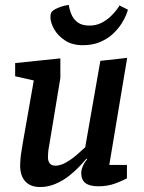

<svg xmlns="http://www.w3.org/2000/svg" viewBox="-20 -744 579 773"><path d="M142 9Q115 9 97 -1.5Q79 -12 70 -31.5Q61 -51 61 -78Q61 -89 62.5 -105.5Q64 -122 67 -138.5Q70 -155 71 -164L116 -420L41 -437V-490L223 -509V-430L181 -176Q180 -168 177.5 -155.5Q175 -143 174 -131Q173 -119 173 -111Q173 -96 180 -86.5Q187 -77 204 -77Q223 -77 246 -90Q269 -103 289.5 -121Q310 -139 323 -151L384 -499L492 -511L420 -80H491V-26Q473 -16 443 -5Q413 6 376 6Q341 6 324 -7Q307 -20 307 -48Q307 -59 312.5 -73Q318 -87 331 -103L328 -105Q318 -93 300 -74Q282 -55 258 -36Q234 -17 204 -4Q174 9 142 9ZM313 -562Q271 -562 242 -581Q213 -600 198 -626.5Q183 -653 183 -676Q183 -686 185.5 -691.5Q188 -697 193 -701Q199 -706 211.5 -711.5Q224 -717 237.5 -720.5Q251 -724 257 -724Q260 -703 268.5 -684Q277 -665 294 -653Q311 -641 340 -641Q367 -641 388.5 -652Q410 -663 425.5 -678Q441 -693 450.5 -706Q460 -719 461 -722L495 -705Q494 -700 488 -684.5Q482 -669 469 -648.5Q456 -628 435.5 -608.5Q415 -589 384.5 -575.5Q354 -562 313 -562Z"/></svg>

Font: Faustina SemiBold
Style: Italic
Weight: 600
Italic angle: -8°
Designer: Alfonso Garcia
Foundry: http://www.omnibus-type.com
Version: Version 1.200